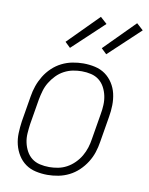

<svg xmlns="http://www.w3.org/2000/svg" viewBox="-85 -816 688 887"><g transform="rotate(10 258.5 -373.0)"><path d="M199 8Q171 8 144 2Q117 -4 96 -19Q75 -34 61 -56.5Q47 -79 40.5 -105Q34 -131 35 -159Q36 -187 40 -215L60 -335Q64 -361 72.5 -385.5Q81 -410 95 -433Q109 -456 129 -475Q149 -494 173 -506Q197 -518 223 -523Q249 -528 274 -528Q302 -528 329 -522Q356 -516 377 -501Q398 -486 412.5 -463.5Q427 -441 433 -415Q439 -389 438.5 -361Q438 -333 433 -305L413 -185Q409 -159 401 -134.5Q393 -110 378.5 -87Q364 -64 344 -45Q324 -26 300 -14Q276 -2 250 3Q224 8 199 8ZM201 -29Q221 -29 242 -33Q263 -37 282.5 -47.5Q302 -58 318.5 -74.5Q335 -91 346 -110Q357 -129 363.5 -149.5Q370 -170 373 -191L393 -311Q397 -333 398 -355Q399 -377 394.5 -398Q390 -419 380 -437.5Q370 -456 354 -468.5Q338 -481 317 -486Q296 -491 273 -491Q253 -491 232 -487Q211 -483 191 -472.5Q171 -462 155 -445.5Q139 -429 127.5 -410Q116 -391 110 -370.5Q104 -350 100 -329L80 -209Q77 -187 75.5 -165Q74 -143 78.5 -122Q83 -101 93 -82.5Q103 -64 119 -51.5Q135 -39 156.5 -34Q178 -29 201 -29ZM370 -588 345 -612 486 -754 517 -726ZM200 -588 175 -612 316 -754 347 -726Z"/></g></svg>

Font: Iosevka Curly Extralight
Style: Italic
Weight: 200
Italic angle: -9°
Monospace: yes
Designer: Belleve Invis
Foundry: Belleve Invis
Version: Version 22.1.2; ttfautohint (v1.8.4)